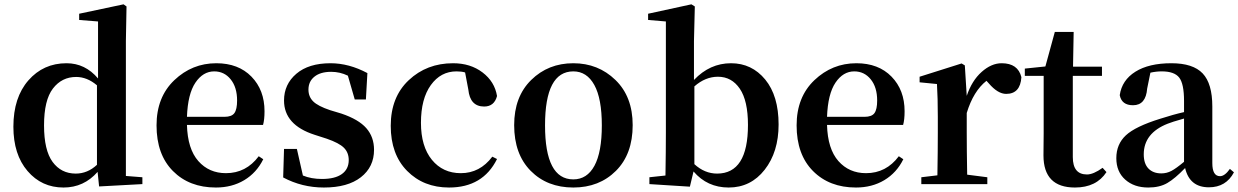

<svg xmlns="http://www.w3.org/2000/svg" viewBox="-20 -839 5644 875"><path d="M421.9 -87.9V-450.2Q377 -488.3 327.1 -488.3Q261.7 -488.3 221.2 -435.5Q180.7 -382.8 180.7 -267.6Q180.7 -154.3 219.7 -101.1Q258.8 -47.9 325.2 -47.9Q378.9 -47.9 421.9 -87.9ZM553.7 -37.1 628.9 -31.2V0L431.6 10.7L424.8 -55.7Q362.3 15.6 269.5 15.6Q169.9 15.6 105.5 -59.6Q41 -134.8 41 -261.7Q41 -394.5 109.4 -472.7Q177.7 -550.8 283.2 -550.8Q368.2 -550.8 426.8 -481.4V-741.2L340.8 -748V-776.4L543 -819.3L556.6 -809.6L553.7 -652.3Z M832 -306.6H1002.9Q1036.1 -306.6 1048.3 -323.7Q1060.5 -340.8 1060.5 -380.9Q1060.5 -441.4 1031.2 -477.5Q1002 -513.7 956.1 -513.7Q905.3 -513.7 870.6 -462.4Q835.9 -411.1 832 -306.6ZM1178.7 -269.5H832Q835 -160.2 883.8 -105Q932.6 -49.8 1009.8 -49.8Q1101.6 -49.8 1159.2 -127L1179.7 -113.3Q1149.4 -51.8 1093.3 -18.1Q1037.1 15.6 963.9 15.6Q842.8 15.6 768.1 -59.6Q693.4 -134.8 693.4 -267.6Q693.4 -396.5 774.4 -473.6Q855.5 -550.8 965.8 -550.8Q1066.4 -550.8 1126 -489.7Q1185.5 -428.7 1185.5 -332Q1185.5 -293 1178.7 -269.5Z M1484.4 -336.9 1536.1 -321.3Q1614.3 -294.9 1649.4 -254.9Q1684.6 -214.8 1684.6 -156.2Q1684.6 -78.1 1624.5 -31.2Q1564.5 15.6 1456.1 15.6Q1356.4 15.6 1270.5 -30.3L1274.4 -160.2H1333L1360.4 -39.1Q1398.4 -23.4 1447.3 -23.4Q1506.8 -23.4 1538.1 -45.9Q1569.3 -68.4 1569.3 -109.4Q1569.3 -143.6 1547.4 -165.5Q1525.4 -187.5 1468.8 -207L1414.1 -224.6Q1274.4 -269.5 1274.4 -380.9Q1274.4 -455.1 1330.6 -502.9Q1386.7 -550.8 1486.3 -550.8Q1570.3 -550.8 1654.3 -505.9L1647.5 -385.7H1596.7L1565.4 -494.1Q1529.3 -511.7 1489.3 -511.7Q1440.4 -511.7 1413.1 -489.7Q1385.7 -467.8 1385.7 -430.7Q1385.7 -398.4 1407.2 -377Q1428.7 -355.5 1484.4 -336.9Z M2114.3 -430.7 2099.6 -508.8Q2084 -513.7 2060.5 -513.7Q1988.3 -513.7 1943.4 -451.2Q1898.4 -388.7 1898.4 -279.3Q1898.4 -171.9 1948.2 -110.8Q1998 -49.8 2080.1 -49.8Q2167 -49.8 2223.6 -125L2245.1 -114.3Q2180.7 15.6 2026.4 15.6Q1910.2 15.6 1835.4 -60.1Q1760.7 -135.7 1760.7 -265.6Q1760.7 -396.5 1842.8 -473.6Q1924.8 -550.8 2044.9 -550.8Q2124 -550.8 2179.2 -508.8Q2234.4 -466.8 2245.1 -401.4Q2232.4 -353.5 2186.5 -353.5Q2122.1 -353.5 2114.3 -430.7Z M2592.8 15.6Q2473.6 15.6 2398.4 -60.5Q2323.2 -136.7 2323.2 -268.6Q2323.2 -398.4 2400.9 -474.6Q2478.5 -550.8 2592.8 -550.8Q2706.1 -550.8 2784.7 -474.6Q2863.3 -398.4 2863.3 -268.6Q2863.3 -136.7 2787.1 -60.5Q2710.9 15.6 2592.8 15.6ZM2592.8 -21.5Q2655.3 -21.5 2689 -83.5Q2722.7 -145.5 2722.7 -267.6Q2722.7 -389.6 2688.5 -451.7Q2654.3 -513.7 2592.8 -513.7Q2463.9 -513.7 2463.9 -267.6Q2463.9 -21.5 2592.8 -21.5Z M3144.5 -445.3V-90.8Q3191.4 -47.9 3248 -47.9Q3388.7 -47.9 3388.7 -269.5Q3388.7 -379.9 3351.6 -434.6Q3314.5 -489.3 3252 -489.3Q3194.3 -489.3 3144.5 -445.3ZM3142.6 -651.4V-474.6Q3214.8 -550.8 3311.5 -550.8Q3406.2 -550.8 3467.3 -476.6Q3528.3 -402.3 3528.3 -271.5Q3528.3 -146.5 3464.8 -65.4Q3401.4 15.6 3300.8 15.6Q3203.1 15.6 3140.6 -57.6L3124 11.7L2939.5 0V-31.2L3012.7 -39.1Q3014.6 -154.3 3014.6 -235.4V-741.2L2933.6 -748V-776.4L3130.9 -819.3L3146.5 -809.6Z M3749 -306.6H3919.9Q3953.1 -306.6 3965.3 -323.7Q3977.5 -340.8 3977.5 -380.9Q3977.5 -441.4 3948.2 -477.5Q3918.9 -513.7 3873 -513.7Q3822.3 -513.7 3787.6 -462.4Q3752.9 -411.1 3749 -306.6ZM4095.7 -269.5H3749Q3752 -160.2 3800.8 -105Q3849.6 -49.8 3926.8 -49.8Q4018.6 -49.8 4076.2 -127L4096.7 -113.3Q4066.4 -51.8 4010.3 -18.1Q3954.1 15.6 3880.9 15.6Q3759.8 15.6 3685.1 -59.6Q3610.4 -134.8 3610.4 -267.6Q3610.4 -396.5 3691.4 -473.6Q3772.5 -550.8 3882.8 -550.8Q3983.4 -550.8 4043 -489.7Q4102.5 -428.7 4102.5 -332Q4102.5 -293 4095.7 -269.5Z M4377 -541 4385.7 -402.3Q4409.2 -471.7 4453.6 -511.2Q4498 -550.8 4544.9 -550.8Q4619.1 -550.8 4634.8 -487.3Q4629.9 -411.1 4565.4 -411.1Q4527.3 -411.1 4486.3 -459L4475.6 -470.7Q4416 -423.8 4385.7 -324.2V-235.4Q4385.7 -156.2 4387.7 -43L4479.5 -31.2V0H4178.7V-31.2L4252 -40Q4253.9 -153.3 4253.9 -235.4V-306.6Q4253.9 -392.6 4250 -456.1L4170.9 -463.9V-489.3L4362.3 -549.8Z M5004.9 -74.2 5022.5 -54.7Q4976.6 15.6 4878.9 15.6Q4735.4 15.6 4735.4 -130.9Q4735.4 -146.5 4735.8 -178.7Q4736.3 -210.9 4736.3 -231.4V-493.2H4650.4V-526.4L4744.1 -536.1L4787.1 -693.4H4873L4870.1 -535.2H5002V-493.2H4869.1V-123Q4869.1 -43.9 4933.6 -43.9Q4962.9 -43.9 5004.9 -74.2Z M5376 -101.6V-298.8Q5317.4 -282.2 5301.8 -275.4Q5192.4 -232.4 5192.4 -135.7Q5192.4 -92.8 5213.9 -70.8Q5235.4 -48.8 5272.5 -48.8Q5296.9 -48.8 5318.4 -60.1Q5339.8 -71.3 5376 -101.6ZM5585 -69.3 5603.5 -53.7Q5567.4 14.6 5489.3 14.6Q5401.4 14.6 5380.9 -73.2Q5335 -25.4 5299.8 -4.9Q5264.6 15.6 5212.9 15.6Q5148.4 15.6 5107.9 -20.5Q5067.4 -56.6 5067.4 -118.2Q5067.4 -181.6 5110.8 -222.2Q5154.3 -262.7 5267.6 -297.9Q5328.1 -317.4 5376 -328.1V-378.9Q5376 -457 5354 -485.4Q5332 -513.7 5274.4 -513.7Q5249 -513.7 5222.7 -507.8L5208 -435.5Q5202.1 -359.4 5143.6 -359.4Q5091.8 -359.4 5083 -405.3Q5092.8 -473.6 5154.3 -512.2Q5215.8 -550.8 5318.4 -550.8Q5417 -550.8 5460.9 -504.4Q5504.9 -458 5504.9 -353.5V-95.7Q5504.9 -36.1 5540 -36.1Q5561.5 -36.1 5585 -69.3Z"/></svg>

Font: Bpmf Zihi Serif Bold
Style: Bold
Weight: 700
Foundry: But Ko
Version: Version 1.320